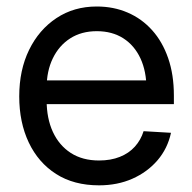

<svg xmlns="http://www.w3.org/2000/svg" viewBox="-20 -553 586 585"><path d="M281.7 11.7Q205.1 11.7 150.9 -22.9Q96.7 -57.6 67.6 -118.9Q38.6 -180.2 38.6 -259.3Q38.6 -339.4 68.6 -400.9Q98.6 -462.4 151.9 -497.8Q205.1 -533.2 274.9 -533.2Q326.2 -533.2 369.1 -514.6Q412.1 -496.1 443.6 -460.9Q475.1 -425.8 492.4 -375.7Q509.8 -325.7 509.8 -261.7V-235.8H85.9V-308.1H463.4L426.3 -282.2Q426.3 -335.4 408 -375Q389.6 -414.6 355.7 -436.3Q321.8 -458 274.9 -458Q228 -458 193.8 -436Q159.7 -414.1 140.9 -375.2Q122.1 -336.4 122.1 -285.6V-247.1Q122.1 -192.4 141.1 -151.1Q160.2 -109.9 195.8 -86.9Q231.4 -64 281.7 -64Q317.4 -64 345 -75Q372.6 -85.9 390.9 -106.2Q409.2 -126.5 417.5 -153.3L501 -148.4Q490.7 -100.6 460 -64.7Q429.2 -28.8 383.5 -8.5Q337.9 11.7 281.7 11.7Z"/></svg>

Font: Inter 28pt
Style: Regular
Weight: 400
Designer: Rasmus Andersson
Foundry: rsms
Version: Version 4.001;git-66647c0bb